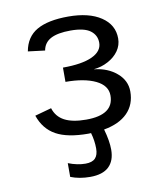

<svg xmlns="http://www.w3.org/2000/svg" viewBox="-83 -608 767 885"><g transform="rotate(-10 300.0 -165.0)"><path d="M293.9 9.8Q196.8 9.8 143.1 -20Q89.4 -49.8 67.4 -114.3L145 -135.7Q157.7 -94.7 194.8 -75.2Q231.9 -55.7 295.9 -55.7Q424.8 -55.7 424.8 -146Q424.8 -192.9 372.1 -218.3Q319.3 -243.7 231.4 -243.7V-310.5Q320.8 -310.5 368.4 -332.5Q416 -354.5 416 -394.5Q416 -430.2 387.5 -451.4Q358.9 -472.7 295.4 -472.7Q234.9 -472.7 202.6 -455.6Q170.4 -438.5 164.1 -402.3L85 -412.1Q96.7 -478.5 148.9 -508.3Q201.2 -538.1 295.9 -538.1Q392.6 -538.1 449 -500.5Q505.4 -462.9 505.4 -398.9Q505.4 -367.2 487.3 -341.3Q469.2 -315.4 437.7 -298.6Q406.2 -281.7 372.1 -278.8V-277.8Q434.6 -271 476.3 -235.4Q518.1 -199.7 518.1 -148.4Q518.1 -87.4 479.5 -48.3Q440.9 -9.3 368.7 3.4Q384.8 59.6 384.8 100.1Q384.8 152.3 355.7 179.9Q326.7 207.5 268.1 207.5Q217.8 207.5 176.8 191.4V127Q219.2 143.6 257.3 143.6Q288.6 143.6 303 128.7Q317.4 113.8 317.4 83Q317.4 46.4 306.6 9.3Z"/></g></svg>

Font: Cousine
Style: Regular
Weight: 400
Monospace: yes
Designer: Steve Matteson
Foundry: Monotype Imaging Inc.
Version: Version 1.21